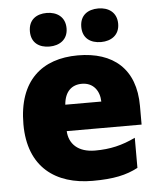

<svg xmlns="http://www.w3.org/2000/svg" viewBox="-54 -814 727 871"><g transform="rotate(-5 309.0 -378.5)"><path d="M108 -690C108 -638 144 -614 191 -614C236 -614 275 -638 275 -690C275 -743 236 -767 191 -767C144 -767 108 -743 108 -690ZM342 -690C342 -638 378 -614 426 -614C471 -614 510 -638 510 -690C510 -743 471 -767 426 -767C378 -767 342 -743 342 -690ZM315 -563C152 -563 42 -472 42 -273C42 -76 166 10 333 10C429 10 487 -3 540 -31V-168C479 -139 425 -126 356 -126C278 -126 238 -167 235 -225H576V-310C576 -479 476 -563 315 -563ZM322 -433C374 -433 402 -394 403 -345H239C244 -406 277 -433 322 -433Z"/></g></svg>

Font: Noto Sans Gujarati Black
Style: Regular
Weight: 900
Designer: Jelle Bosma - Monotype Design Team, Universal Thirst
Foundry: Monotype Imaging Inc.
Version: Version 2.106